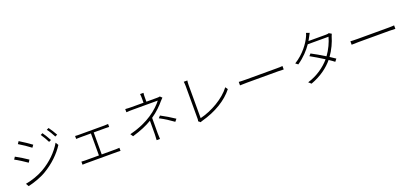

<svg xmlns="http://www.w3.org/2000/svg" viewBox="42 -2000 6915 3232"><g transform="rotate(-20 3500.0 -384.5)"><path d="M708 -734 670 -716C700 -675 741 -605 763 -558L803 -577C779 -626 732 -700 708 -734ZM834 -781 796 -763C828 -722 869 -654 892 -607L932 -626C907 -674 859 -749 834 -781ZM285 -746 256 -703C310 -672 422 -597 465 -562L496 -605C458 -634 340 -714 285 -746ZM155 -28 185 24C280 3 415 -41 515 -101C673 -194 809 -325 892 -457L861 -508C779 -368 652 -241 488 -146C391 -90 264 -47 155 -28ZM136 -522 108 -479C165 -450 276 -379 321 -346L350 -391C312 -419 191 -493 136 -522Z M1523 -57V-451H1733C1755 -451 1780 -451 1799 -449V-502C1781 -501 1758 -499 1733 -499H1271C1258 -499 1229 -500 1208 -502V-449C1229 -451 1259 -451 1271 -451H1473V-57H1226C1205 -57 1182 -58 1160 -60V-5C1183 -6 1206 -7 1226 -7H1779C1794 -7 1821 -6 1841 -5V-60C1822 -58 1801 -57 1779 -57Z M2532 -346C2630 -412 2718 -501 2766 -560C2779 -575 2796 -592 2810 -606L2776 -639C2763 -635 2743 -634 2724 -634H2533V-707C2533 -732 2534 -771 2538 -791H2477C2481 -771 2482 -732 2482 -707V-634H2273C2239 -634 2184 -636 2156 -639V-582C2185 -585 2239 -586 2273 -586H2720C2683 -535 2593 -445 2496 -383C2403 -322 2280 -259 2092 -212L2124 -164C2277 -210 2385 -255 2480 -313C2480 -242 2479 -131 2479 -67C2479 -34 2477 3 2474 34H2534C2532 3 2530 -34 2530 -67C2530 -136 2531 -263 2531 -345ZM2634 -300C2732 -249 2788 -211 2875 -149L2910 -192C2818 -253 2763 -286 2668 -337Z M3274 3C3285 -3 3297 -6 3306 -9C3563 -79 3768 -204 3894 -364L3864 -408C3742 -245 3505 -111 3297 -61V-657C3297 -680 3300 -717 3303 -734H3239C3242 -719 3245 -676 3245 -656V-67C3245 -49 3243 -38 3238 -27Z M4108 -353C4135 -355 4180 -356 4235 -356H4790C4836 -356 4873 -354 4891 -353V-415C4871 -413 4841 -411 4789 -411H4235C4176 -411 4134 -413 4108 -415Z M5812 -668C5800 -663 5784 -660 5759 -660H5446C5459 -681 5470 -701 5479 -719C5488 -736 5501 -763 5513 -783L5454 -803C5450 -782 5438 -752 5430 -738C5388 -644 5279 -487 5108 -382L5151 -349C5269 -429 5356 -526 5416 -613H5788C5765 -524 5713 -409 5644 -315C5560 -367 5466 -421 5406 -452L5374 -415C5432 -383 5528 -327 5612 -273C5519 -164 5375 -59 5204 -9L5250 32C5436 -36 5567 -138 5656 -245C5694 -219 5728 -196 5751 -177L5786 -222C5761 -240 5727 -263 5688 -287C5760 -387 5813 -505 5840 -600C5843 -610 5851 -631 5857 -642Z M6108 -353C6135 -355 6180 -356 6235 -356H6790C6836 -356 6873 -354 6891 -353V-415C6871 -413 6841 -411 6789 -411H6235C6176 -411 6134 -413 6108 -415Z"/></g></svg>

Font: Source Han Sans SC Light
Style: Regular
Weight: 300
Designer: Ryoko NISHIZUKA (kana & ideographs); Paul D. Hunt (Latin, Greek & Cyrillic); Wenlong ZHANG (bopomofo); Sandoll Communica
Foundry: Adobe Systems Incorporated
Version: Version 1.004;PS 1.004;hotconv 1.0.82;makeotf.lib2.5.63406